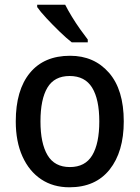

<svg xmlns="http://www.w3.org/2000/svg" viewBox="-20 -786 593 816"><path d="M506 -270Q506 -141 446 -65.5Q386 10 275 10Q206 10 155 -24Q104 -58 75.5 -121Q47 -184 47 -270Q47 -403 107 -476Q167 -549 278 -549Q380 -549 443 -477Q506 -405 506 -270ZM152 -270Q152 -177 182 -126.5Q212 -76 277 -76Q342 -76 372 -126Q402 -176 402 -270Q402 -364 371.5 -413.5Q341 -463 276 -463Q211 -463 181.5 -413.5Q152 -364 152 -270ZM257 -766Q268 -744 285 -716Q302 -688 320.5 -662Q339 -636 353 -618V-606H285Q263 -623 233.5 -651.5Q204 -680 177.5 -708.5Q151 -737 138 -756V-766Z"/></svg>

Font: Noto Sans Gurmukhi SemiCondensed Medium
Style: Regular
Weight: 500
Width: 4
Designer: Jelle Bosma - Monotype Design Team
Foundry: Monotype Imaging Inc.
Version: Version 2.004; ttfautohint (v1.8.4.7-5d5b)